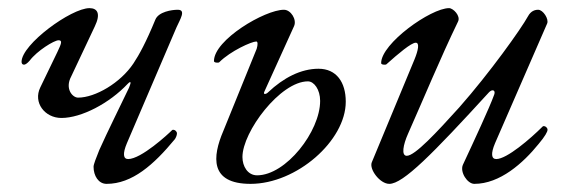

<svg xmlns="http://www.w3.org/2000/svg" viewBox="-20 -438 1419 472"><path d="M242 14C305 14 358 -33 410 -96C412 -99 415 -105 415 -110C415 -115 410 -119 406 -119C405 -119 404 -119 403 -118C393 -108 327 -47 295 -47C283 -47 281 -60 292 -86L414 -371C423 -391 438 -414 417 -414C402 -414 370 -409 362 -390C339 -334 322 -303 308 -282C276 -234 214 -198 172 -198C158 -198 139 -220 155 -250L213 -373C228 -404 220 -418 200 -418C155 -418 33 -329 33 -286C33 -282 35 -279 39 -279C42 -279 47 -282 53 -289C71 -313 113 -339 124 -339C134 -339 131 -331 121 -310L79 -223C61 -186 90 -148 131 -148C180 -148 249 -184 294 -232C297 -235 298 -236 300 -236C302 -236 301 -232 297 -222C278 -182 244 -114 224 -69C216 -49 210 -34 210 -28C210 -6 222 14 242 14Z M596 14C709 14 830 -92 830 -188C830 -236 807 -269 763 -269C720 -269 677 -247 639 -211C636 -208 633 -207 631 -207C629 -207 628 -209 630 -213L703 -374C710 -390 695 -414 678 -414C631 -414 506 -340 506 -288C506 -285 510 -284 514 -284C516 -284 518 -284 519 -285C547 -313 599 -336 610 -336C614 -336 614 -328 611 -318L529 -116C502 -53 495 14 596 14ZM612 -7C589 -7 576 -29 576 -52C576 -114 669 -238 737 -238C752 -238 767 -218 767 -190C767 -115 683 -7 612 -7Z M937 14C971 14 1043 -59 1182 -211C1185 -214 1188 -216 1191 -216C1195 -216 1198 -212 1194 -203C1184 -175 1146 -93 1118 -33C1110 -15 1129 14 1146 14C1209 14 1266 -37 1304 -84C1320 -103 1326 -114 1326 -119C1326 -124 1321 -128 1317 -128C1316 -128 1315 -128 1314 -127C1284 -97 1226 -47 1200 -47C1188 -47 1186 -60 1197 -86L1325 -380C1330 -391 1315 -414 1303 -414C1295 -414 1285 -411 1278 -398C1261 -367 1184 -259 1109 -174C1053 -112 1000 -55 980 -55C966 -55 971 -82 983 -109C1023 -199 1062 -294 1106 -385C1113 -399 1094 -418 1084 -418C1039 -418 917 -331 917 -283C917 -280 921 -279 925 -279C927 -279 929 -279 930 -280C959 -306 991 -333 1002 -333C1012 -333 1008 -314 999 -292L894 -39C887 -22 914 14 937 14Z"/></svg>

Font: EB Garamond
Style: Italic
Weight: 400
Italic angle: -17.2°
Designer: Georg Duffner and Octavio Pardo
Foundry: Georg Duffner
Version: Version 1.000;PS 001.000;hotconv 1.0.88;makeotf.lib2.5.64775